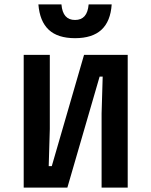

<svg xmlns="http://www.w3.org/2000/svg" viewBox="-20 -855 690 875"><path d="M88 0V-605H207V-267L202 -98H216L363 -605H562V0H443V-338L448 -506H434L287 0ZM260 -835Q263 -799 278.5 -781.5Q294 -764 322 -764Q350 -764 365.5 -781.5Q381 -799 384 -835H489Q484 -758 442.5 -719.5Q401 -681 322 -681Q243 -681 202 -719.5Q161 -758 155 -835Z"/></svg>

Font: Martian Mono SemiCondensed Medium
Style: Regular
Weight: 500
Width: 4
Designer: Roman Shamin
Foundry: Evil Martians
Version: Version 1.000